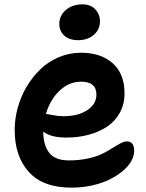

<svg xmlns="http://www.w3.org/2000/svg" viewBox="-20 -781 665 874"><path d="M335 -598.1Q295.4 -598.1 272.7 -618.9Q250 -639.6 250 -671.9Q250 -710 279.8 -735.6Q309.6 -761.2 355 -761.2Q392.6 -761.2 413.8 -738.5Q435.1 -715.8 435.1 -684.1Q435.1 -647.5 407.5 -622.8Q379.9 -598.1 335 -598.1ZM306.2 73.2Q176.3 73.2 111.6 2.2Q46.9 -68.8 46.9 -189Q46.9 -238.8 60.3 -289.1Q73.7 -339.4 100.1 -384.3Q126.5 -429.2 162.4 -464.4Q198.2 -499.5 246.8 -520.3Q295.4 -541 349.1 -541Q439.5 -541 493.2 -492.9Q546.9 -444.8 546.9 -356Q546.9 -307.1 525.6 -268.1Q504.4 -229 467.5 -204.6Q430.7 -180.2 383.3 -167.5Q335.9 -154.8 282.2 -154.8Q210.9 -154.8 176.8 -182.1Q177.7 -118.2 204.8 -84.5Q231.9 -50.8 293.9 -50.8Q340.8 -50.8 380.6 -59.6Q420.4 -68.4 445.8 -81.1Q471.2 -93.8 491.2 -106.7Q511.2 -119.6 528.1 -128.4Q544.9 -137.2 558.1 -137.2Q590.8 -137.2 590.8 -94.2Q590.8 -71.3 577.4 -47.4Q564 -23.4 538.1 -2Q512.2 19.5 478 36.4Q443.8 53.2 398.9 63.2Q354 73.2 306.2 73.2ZM349.1 -409.2Q293.9 -409.2 250.7 -367.7Q207.5 -326.2 189 -262.2Q193.4 -262.2 219.7 -257.1Q246.1 -252 269 -252Q335.4 -252 377.2 -279.5Q418.9 -307.1 418.9 -350.1Q418.9 -409.2 349.1 -409.2Z"/></svg>

Font: Shantell Sans Irregular Bouncy
Style: Regular
Weight: 600
Designer: Stephen Nixon, Anya Danilova, Shantell Martin
Foundry: Arrow Type
Version: Version 1.006;[9816181b4]